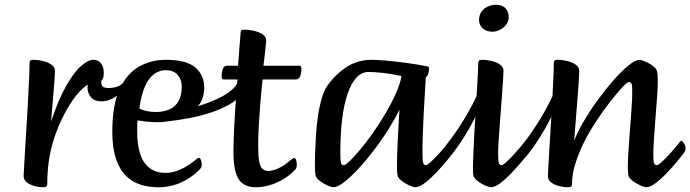

<svg xmlns="http://www.w3.org/2000/svg" viewBox="-20 -776 2909 809"><path d="M162.7 13Q144.1 13 125 7.7Q105.8 2.4 92.7 -8Q79.6 -18.3 79.6 -33.8Q79.6 -41.9 81.5 -73.3Q83.3 -104.7 86 -150.8Q88.7 -197 92 -249.2Q95.4 -301.4 98.1 -352.3Q100.8 -403.2 102.6 -444.8Q104.5 -486.4 104.5 -510.1Q104.5 -517.2 107.6 -520.6Q110.8 -524 120.2 -524Q140.4 -524 161.5 -518.8Q182.6 -513.7 197.1 -503.4Q211.6 -493 211.6 -477.2Q211.6 -466.3 209.9 -444.2Q208.2 -422.1 206.1 -394.7Q204.1 -367.4 201.8 -340.2Q199.4 -313 197.6 -292.4Q195.7 -271.8 195.1 -263.5Q226.1 -356.7 258.8 -414.1Q291.5 -471.5 321.4 -497.7Q351.3 -524 372.8 -524Q394.6 -524 405.9 -508.8Q417.2 -493.6 417.2 -470Q417.2 -451.9 411.2 -441Q405.1 -430.1 382.2 -430.1Q359.4 -430.1 333.6 -407.8Q307.7 -385.6 283.1 -349.2Q258.5 -312.8 237.7 -268Q216.8 -223.1 203.3 -178Q190 -132.3 184.6 -89.1Q179.1 -45.8 179.1 -0.9Q179.1 6.2 175.4 9.6Q171.7 13 162.7 13Z M406.5 -348.9Q378 -348.9 363.4 -366.1Q348.7 -383.3 348.7 -407.5Q348.7 -416.6 351 -427.2Q353.2 -437.7 357.1 -448.1Q363.9 -466.3 375.8 -478.1Q387.7 -489.9 399.9 -490.6Q416.9 -490.6 416.9 -463.6Q416.9 -448.2 411.9 -444.3Q406.9 -440.4 406.9 -429.7Q406.9 -414.6 414.8 -409.9Q422.6 -405.2 437.1 -405.2Q461.4 -405.2 478.9 -413Q496.4 -420.9 510.5 -438.8Q515.2 -446.4 520.2 -441.7Q525.3 -437.1 522.6 -428.6Q521.3 -421.8 515.8 -412.6Q510.4 -403.5 500.4 -397.4Q487.6 -384.7 473.1 -373.3Q458.7 -361.9 442.2 -355.4Q425.8 -348.9 406.5 -348.9Z M646 13Q606.9 13 572.1 2Q537.4 -9 510.8 -35.1Q484.2 -61.3 468.7 -106.9Q453.2 -152.5 453.2 -221.1Q453.2 -334.1 484 -400.5Q514.9 -466.8 566.1 -495.4Q617.3 -524 678.5 -524Q765.5 -524 803 -491.6Q840.5 -459.2 840.5 -406.8Q840.5 -368.2 822.9 -340.4Q805.3 -312.7 775.8 -295.2Q746.3 -277.7 711.8 -269.4Q677.4 -261.1 643.3 -261.1Q619.7 -261.1 597.7 -263.5Q575.7 -266 559.4 -268.7Q558.7 -262.8 558.3 -247.9Q558 -233 558 -220.8Q558 -165.4 570.9 -126.7Q583.7 -88.1 610.4 -67.9Q637.1 -47.6 677.5 -47.6Q703.2 -47.6 726.6 -56.4Q750 -65.2 768.8 -77.2Q787.6 -89.2 798.2 -97.6Q807.6 -105.3 811.2 -108.2Q814.8 -111 817.8 -111Q823.4 -111 826.8 -101.5Q830.1 -91.9 830.1 -80.4Q830.1 -76.4 828.5 -72Q826.9 -67.6 820.6 -61.4Q788.3 -27.7 743.6 -7.3Q698.9 13 646 13ZM567.3 -319.4Q570.7 -315.3 592.4 -309.5Q614.1 -303.8 641 -304.1Q673.5 -305.1 696.9 -316.5Q720.3 -327.9 733.1 -351.2Q745.8 -374.6 745.8 -411.4Q745.8 -439.8 728.9 -460Q712 -480.3 677.3 -480.3Q652.6 -480.3 630.1 -464.5Q607.6 -448.7 591.4 -413.2Q575.1 -377.7 567.3 -319.4Z M685 -264.4Q679.9 -264.4 680 -271.7Q680 -279 684.8 -288.3Q689.6 -297.5 697.4 -300.3Q744.1 -307.6 789.9 -320.8Q835.7 -334.1 874.4 -350.2Q913.1 -366.3 937.2 -382.3Q958.5 -396.9 970.8 -411.6Q983.1 -426.3 986.1 -446.3Q988.5 -456.3 995.9 -449.4Q1003.3 -442.5 1007.2 -426.3Q1011.1 -410.1 1000.7 -389.7Q994.4 -376.1 982.1 -363Q969.9 -349.9 951.3 -338.7Q915.3 -317.4 870.9 -302.5Q826.4 -287.7 778.8 -278.6Q731.1 -269.5 685 -264.4Z M1058.2 13Q1007.1 13 985.4 -21.3Q963.7 -55.6 963.7 -135.5Q963.7 -179.9 966.1 -228.8Q968.5 -277.7 971.5 -321.7Q974.5 -365.8 977.2 -397.8Q979.9 -429.8 980.5 -441.3H923Q918 -441.3 916.1 -444Q914.1 -446.7 914.1 -455.1Q914.1 -473.1 919.1 -486Q924.1 -499 936.4 -499H983.1Q984.5 -515.3 986 -537.8Q987.5 -560.3 989.3 -582.5Q991.1 -604.7 992.5 -620.2Q993.8 -635.7 993.8 -638.1Q993.8 -645.2 997 -648.1Q1000.2 -651 1010.2 -651Q1030.5 -651 1051.6 -645.8Q1072.7 -640.7 1087.2 -630.7Q1101.6 -620.7 1101.6 -604.9Q1101.6 -601.8 1099.8 -583.8Q1097.9 -565.8 1095.3 -542.8Q1092.8 -519.8 1090.1 -499H1240.8Q1245.7 -499 1247.8 -496.6Q1250 -494.1 1250 -485.4Q1250 -468.1 1244.8 -454.7Q1239.7 -441.3 1227 -441.3H1086.6Q1085.3 -430.8 1082.3 -401.3Q1079.3 -371.8 1076.1 -331.4Q1072.9 -291 1070.4 -246.4Q1067.9 -201.8 1067.9 -159.4Q1067.9 -118 1072.1 -95.5Q1076.3 -73.1 1086 -64.4Q1095.7 -55.6 1111.3 -55.6Q1126.5 -55.6 1150.8 -65.9Q1175 -76.1 1195.9 -94.6Q1206.3 -103.5 1211.7 -106.9Q1217 -110.3 1219.7 -110.3Q1224.7 -110.3 1227.7 -101.2Q1230.6 -92.2 1230.6 -82.3Q1230.6 -68.5 1224.7 -62Q1199.3 -35.6 1170.8 -19.2Q1142.3 -2.7 1113.6 5.1Q1085 13 1058.2 13Z M1384.5 13Q1379.5 13 1368.3 8.9Q1357.1 4.8 1344.7 -2.4Q1332.2 -9.6 1322.4 -18.1Q1312.7 -26.5 1310.4 -35.1Q1306.7 -47.8 1306.7 -78.1Q1306.7 -96.8 1307.7 -130.4Q1308.7 -163.9 1311.2 -204.7Q1313.7 -245.5 1319.7 -286.4Q1325.7 -327.3 1335.7 -361.7Q1345.7 -396 1360.7 -417Q1397.4 -466.7 1443 -495.3Q1488.7 -524 1546.7 -524Q1565.9 -524 1602.2 -521Q1638.4 -517.9 1685.4 -511.9Q1732.4 -505.9 1782.5 -496Q1784.4 -495.7 1786.1 -494.4Q1787.7 -493.1 1787.7 -487.5Q1787.7 -472.4 1783.1 -462Q1778.5 -451.7 1774.2 -451.7Q1774.2 -448.7 1772.8 -426.2Q1771.5 -403.7 1769.3 -368Q1767.1 -332.4 1764.9 -290.6Q1762.7 -248.8 1761.4 -206.9Q1760 -165.1 1760 -131.3Q1760 -97.5 1763.2 -88.9Q1766.4 -80.2 1774.5 -80.2Q1780.2 -80.2 1793 -91.8Q1805.8 -103.4 1821.2 -119.6Q1836.6 -135.9 1849.7 -151.7Q1862.8 -167.6 1869.3 -175.4Q1872.8 -179.3 1874.2 -181Q1875.5 -182.7 1877.8 -182.7Q1882.4 -182.7 1888.8 -172.1Q1895.2 -161.5 1895.2 -150Q1895.2 -145.7 1894 -141.7Q1892.7 -137.6 1889.8 -133.8Q1879.3 -119 1859.1 -94.7Q1838.9 -70.4 1815 -45.5Q1791 -20.5 1768.5 -3.8Q1746.1 13 1729.8 13Q1724.8 13 1713.6 8.9Q1702.4 4.8 1689.9 -2.4Q1677.5 -9.6 1667.7 -18.1Q1658 -26.5 1655.7 -35.1Q1654 -42 1653.3 -52.5Q1652.7 -63 1652.7 -78.1Q1652.7 -97 1653.5 -126Q1654.4 -155 1656.1 -188.3Q1657.7 -221.6 1659.6 -254.6Q1661.5 -287.6 1663.2 -314.5Q1646.5 -278.9 1619.1 -234.9Q1591.8 -190.9 1558.8 -147.4Q1525.9 -103.8 1492.5 -67.5Q1459.1 -31.3 1430.8 -9.1Q1402.5 13 1384.5 13ZM1428.5 -79.9Q1435.3 -79.9 1453.7 -97.5Q1472.2 -115.1 1497.4 -145.2Q1522.6 -175.2 1549.9 -213.9Q1577.2 -252.5 1602.4 -294.7Q1627.5 -336.9 1646.4 -378.5Q1665.3 -420.1 1672.2 -455.7Q1625.3 -465.5 1590.9 -469.1Q1556.6 -472.7 1532.5 -472.7Q1477 -472.7 1445.5 -383.3Q1414 -294 1414 -130.7Q1414 -97.2 1417.2 -88.6Q1420.4 -79.9 1428.5 -79.9Z M1828 -70.3Q1822.3 -67.3 1818 -71.6Q1813.6 -75.9 1812.2 -84.1Q1810.8 -92.4 1812.7 -101.4Q1814.7 -110.5 1820.5 -116.9Q1851.3 -151.5 1883.5 -195.5Q1915.7 -239.5 1944.7 -288.8Q1973.8 -338 1995 -386.9Q2001 -399.2 2005.3 -391.6Q2009.7 -384 2011.5 -369.9Q2013.3 -355.9 2009.8 -346.6Q1998.8 -315 1978.1 -273.9Q1957.4 -232.8 1931.1 -191.7Q1904.9 -150.6 1878 -118.2Q1851.1 -85.7 1828 -70.3Z M2048.5 13Q2043.6 13 2032.4 8.9Q2021.2 4.8 2008.7 -2.4Q1996.2 -9.6 1986.8 -18.1Q1977.5 -26.5 1975.1 -35.1Q1973.5 -40.1 1973.1 -50.3Q1972.8 -60.5 1972.8 -78.1Q1973.5 -101.8 1975 -138.9Q1976.5 -176.1 1979 -220.5Q1981.5 -264.8 1984.4 -310.1Q1987.2 -355.4 1989.7 -396.5Q1992.2 -437.6 1993.7 -467.5Q1995.2 -497.5 1995.2 -510.1Q1995.2 -517.2 1998.4 -520.6Q2001.6 -524 2010.9 -524Q2031.2 -524 2052.3 -518.8Q2073.4 -513.7 2087.5 -503.4Q2101.6 -493 2101.6 -477.2Q2101.6 -466.3 2099.3 -433.4Q2096.9 -400.4 2093.8 -356.4Q2090.6 -312.3 2087 -267.1Q2083.5 -221.9 2081.1 -185.3Q2078.8 -148.8 2078.8 -131.3Q2078.8 -97.5 2082 -88.9Q2085.2 -80.2 2093.3 -80.2Q2099 -80.2 2111.8 -91.8Q2124.6 -103.4 2140 -119.6Q2155.3 -135.9 2168.5 -151.7Q2181.6 -167.6 2188.1 -175.4Q2191.6 -179.3 2193 -181Q2194.3 -182.7 2196.6 -182.7Q2201.2 -182.7 2207.6 -172.1Q2214 -161.5 2214 -150Q2214 -145.7 2212.7 -141.7Q2211.5 -137.6 2208.5 -133.8Q2198.1 -119 2177.9 -94.7Q2157.7 -70.4 2133.7 -45.5Q2109.8 -20.5 2087.3 -3.8Q2064.9 13 2048.5 13ZM2054.7 -642.4Q2038 -642.4 2025.4 -648.8Q2012.8 -655.2 2005.6 -666.6Q1998.5 -678 1998.5 -691.6Q1998.5 -712.9 2008.9 -727Q2019.2 -741 2035.9 -748.5Q2052.6 -756 2070 -756Q2083.9 -756 2096.1 -750.7Q2108.3 -745.5 2115.9 -733.4Q2123.4 -721.4 2123.4 -700.7Q2123.4 -686.1 2113 -672.5Q2102.5 -658.8 2086.6 -650.6Q2070.6 -642.4 2054.7 -642.4Z M2148 -70.3Q2142.3 -67.3 2138 -71.6Q2133.6 -75.9 2132.2 -84.1Q2130.8 -92.4 2132.7 -101.4Q2134.7 -110.5 2140.5 -116.9Q2171.3 -151.5 2203.5 -195.5Q2235.7 -239.5 2264.7 -288.8Q2293.8 -338 2315 -386.9Q2321 -399.2 2325.3 -391.6Q2329.7 -384 2331.5 -369.9Q2333.3 -355.9 2329.8 -346.6Q2318.8 -315 2298.1 -273.9Q2277.4 -232.8 2251.1 -191.7Q2224.9 -150.6 2198 -118.2Q2171.1 -85.7 2148 -70.3Z M2373.1 13Q2354.5 13 2334.7 7.7Q2314.8 2.4 2301.7 -8Q2288.6 -18.3 2288.6 -33.8Q2288.6 -41.9 2290.5 -73.3Q2292.3 -104.7 2295 -150.5Q2297.7 -196.3 2301 -249Q2304.4 -301.7 2307.1 -352.5Q2309.8 -403.2 2311.6 -444.8Q2313.5 -486.4 2313.5 -510.1Q2313.5 -517.2 2316.6 -520.6Q2319.8 -524 2329.2 -524Q2349.4 -524 2370.5 -518.8Q2391.6 -513.7 2406.1 -503.4Q2420.6 -493 2420.6 -477.2Q2420.6 -468.7 2419.4 -445.3Q2418.2 -422 2415.6 -391.2Q2413.1 -360.4 2410.6 -326.5Q2408 -292.7 2405.5 -262.4Q2403 -232.1 2401.5 -210.6Q2400 -189.1 2399.3 -182.4Q2412.4 -218.3 2438.9 -263.6Q2465.4 -309 2498.6 -354.6Q2531.9 -400.1 2565.7 -438.6Q2599.6 -477 2628.5 -500.5Q2657.5 -524 2674.9 -524Q2679.8 -524 2691 -519.9Q2702.2 -515.8 2714.7 -508.9Q2727.2 -502.1 2736.5 -493.6Q2745.9 -485.2 2748.3 -475.9Q2750.3 -469.7 2750.9 -458.9Q2751.6 -448 2751.6 -432.9Q2751.6 -411.6 2748.8 -370.3Q2745.9 -329.1 2742.1 -281.2Q2738.4 -233.4 2735.5 -191.1Q2732.7 -148.8 2732.7 -125.1Q2732.7 -96.9 2735.8 -88.6Q2739 -80.2 2747.8 -80.2Q2753.6 -80.2 2766.4 -91.8Q2779.2 -103.4 2794.5 -119.6Q2809.9 -135.9 2823 -151.7Q2836.2 -167.6 2842.6 -175.4Q2846.2 -179.3 2847.5 -181Q2848.9 -182.7 2851.2 -182.7Q2855.7 -182.7 2862.1 -172.1Q2868.6 -161.5 2868.6 -150Q2868.6 -145.7 2867.3 -141.7Q2866 -137.6 2863.1 -133.8Q2852.6 -119 2832.3 -94.7Q2811.9 -70.4 2788.1 -45.5Q2764.3 -20.5 2741.7 -3.8Q2719.1 13 2703.4 13Q2698.5 13 2687.3 8.9Q2676.1 4.8 2663.2 -2.4Q2650.4 -9.6 2640.5 -18.1Q2630.6 -26.5 2628.3 -35.1Q2626.6 -42 2626 -52.5Q2625.3 -63 2625.3 -78.1Q2625.3 -94.6 2627 -125.1Q2628.7 -155.6 2631.7 -192.9Q2634.8 -230.2 2637.3 -267Q2639.8 -303.7 2641.9 -333.8Q2643.9 -363.9 2643.9 -379.7Q2644.6 -413.5 2641.4 -422.1Q2638.2 -430.8 2630.1 -430.8Q2623.5 -430.8 2602 -407.9Q2580.5 -385.1 2551.3 -347.9Q2522.1 -310.8 2492.8 -265.9Q2463.4 -221.1 2441.4 -178Q2417.7 -129.5 2403.9 -85.3Q2390.2 -41 2390.2 -0.9Q2390.2 6.2 2386.5 9.6Q2382.7 13 2373.1 13Z"/></svg>

Font: Briem Hand Thin
Style: Regular
Weight: 100
Designer: Gunnlaugur SE Briem, Eben Sorkin
Foundry: Sorkin Type Co.
Version: Version 1.003